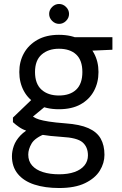

<svg xmlns="http://www.w3.org/2000/svg" viewBox="-20 -713 615 965"><path d="M277 232Q206 232 152.5 214.5Q99 197 69.5 161Q40 125 40 72Q40 47 49.5 20Q59 -7 82.5 -32Q106 -57 149 -77L213 -43Q156 -21 139 8Q122 37 122 64Q122 97 141.5 119Q161 141 196 152Q231 163 277 163Q322 163 354.5 151.5Q387 140 404.5 118.5Q422 97 422 68Q422 26 395 2.5Q368 -21 290 -25Q229 -29 188 -36Q147 -43 120.5 -52.5Q94 -62 76.5 -74Q59 -86 45 -99V-122L144 -217L223 -191L115 -102L128 -140Q139 -132 149 -125Q159 -118 176.5 -112.5Q194 -107 225.5 -102Q257 -97 309 -93Q381 -88 424 -69Q467 -50 486 -16.5Q505 17 505 65Q505 107 481.5 145Q458 183 407.5 207.5Q357 232 277 232ZM276 -164Q212 -164 167.5 -188.5Q123 -213 100 -255.5Q77 -298 77 -351Q77 -404 100.5 -446Q124 -488 168.5 -513Q213 -538 276 -538Q341 -538 385 -513Q429 -488 452 -446Q475 -404 475 -351Q475 -298 452 -255.5Q429 -213 385 -188.5Q341 -164 276 -164ZM276 -233Q332 -233 363 -262.5Q394 -292 394 -351Q394 -410 363 -439Q332 -468 276 -468Q223 -468 189.5 -439Q156 -410 156 -351Q156 -292 188.5 -262.5Q221 -233 276 -233ZM364 -455 339 -526H545V-463ZM277 -593Q257 -593 242 -608Q227 -623 227 -643Q227 -663 242 -678Q257 -693 277 -693Q297 -693 312 -678Q327 -663 327 -643Q327 -623 312 -608Q297 -593 277 -593Z"/></svg>

Font: DM Sans 9pt
Style: Regular
Weight: 400
Designer: Colophon Foundry, Jonny Pinhorn
Foundry: Colophon Foundry
Version: Version 4.004;gftools[0.9.30]